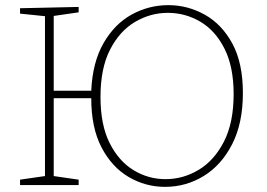

<svg xmlns="http://www.w3.org/2000/svg" viewBox="-20 -720 1039 747"><path d="M58 0V-21L155 -35V-657L58 -667V-688L286 -693V-672L189 -658V-367H335Q340 -478 383 -552.5Q426 -627 492.5 -663.5Q559 -700 635 -700Q710 -700 776.5 -663Q843 -626 884 -550.5Q925 -475 925 -358Q925 -241 883.5 -159.5Q842 -78 773 -35.5Q704 7 622 7Q546 7 480.5 -31.5Q415 -70 375 -146.5Q335 -223 335 -338H189V-35L286 -21V0ZM624 -23Q693 -23 753.5 -59.5Q814 -96 851.5 -169.5Q889 -243 889 -354Q889 -460 853.5 -530.5Q818 -601 759.5 -635.5Q701 -670 633 -670Q565 -670 505 -634.5Q445 -599 408 -526.5Q371 -454 371 -343Q371 -234 406.5 -163.5Q442 -93 499.5 -58Q557 -23 624 -23Z"/></svg>

Font: Bitter ExtraLight
Style: Regular
Weight: 200
Designer: Sol Matas, and Bitter project Authors
Foundry: Sol Matas
Version: Version 2.001